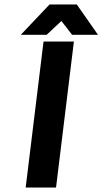

<svg xmlns="http://www.w3.org/2000/svg" viewBox="-20 -840 459 860"><path d="M311 -654H175L95 0H231ZM303 -684H419L324 -820H202L73 -684H189L255 -746Z"/></svg>

Font: Falling Sky
Style: SeBdObl
Weight: 600
Designer: Paul D. Hunt
Foundry: Adobe Systems Incorporated
Version: Version 1.02